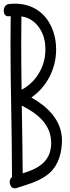

<svg xmlns="http://www.w3.org/2000/svg" viewBox="-20 -820 377 1040"><path d="M150 -292C229.4 -346.5 284.1 -442.8 284.1 -551.8C284.1 -560.8 283.8 -569.8 283 -579C278 -642 253 -703 210 -744C167.9 -783.7 114.8 -800.1 61.5 -800.1C50.3 -800.1 39.1 -799.4 28 -798C9.5 -796 0.2 -778.2 0.2 -761.6C0.2 -746.2 8.2 -731.7 24.2 -731.7C25.4 -731.7 26.7 -731.8 28 -732C31 -732 34 -733 38 -733C37.1 -682.8 36.8 -632.7 36.8 -582.6C36.8 -342 45 -101.8 45 139C36.4 145.2 32.5 155.5 32.5 165.9C32.5 182.9 43 200.3 59.9 200.3C62.4 200.3 65.1 199.9 68 199C123 181 179 167 228 133C285 95 310 33 315 -39C315.5 -45.6 315.8 -52.1 315.8 -58.5C315.8 -171.3 234.2 -243.7 150 -292ZM225 -573C225.6 -565.6 225.9 -558.3 225.9 -551.1C225.9 -456.1 172.3 -373 97 -334C95.8 -416.2 94.9 -498 94.9 -579.7C94.9 -630.2 95.2 -680.6 96 -731C171 -722 221 -649 225 -573ZM257 -39C254 62 177 96 103 119C102 -3 100 -125 98 -248C175.2 -208.9 257.1 -150.8 257.1 -46.4C257.1 -44 257.1 -41.5 257 -39Z"/></svg>

Font: DIARIO_DE_ANDY
Style: Regular
Weight: 400
Version: Version 001.000